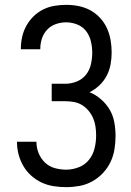

<svg xmlns="http://www.w3.org/2000/svg" viewBox="-20 -763 540 791"><path d="M253 8Q280 8 307.5 3Q335 -2 359.5 -15.5Q384 -29 403.5 -49.5Q423 -70 435 -95Q447 -120 451.5 -147.5Q456 -175 456 -203Q456 -231 451 -259Q446 -287 432 -311Q418 -335 396 -354Q374 -373 349 -383Q371 -394 389.5 -411.5Q408 -429 419.5 -451Q431 -473 435.5 -497.5Q440 -522 440 -547Q440 -573 435.5 -598.5Q431 -624 420.5 -647Q410 -670 392 -689.5Q374 -709 351.5 -721Q329 -733 304 -738Q279 -743 253 -743Q229 -743 204.5 -739Q180 -735 158 -724Q136 -713 118.5 -696Q101 -679 89 -657.5Q77 -636 71.5 -612Q66 -588 66 -564Q66 -563 66 -562Q66 -561 66 -560H146Q146 -561 146 -561.5Q146 -562 146 -563Q146 -584 153 -605Q160 -626 175 -641.5Q190 -657 210.5 -664Q231 -671 253 -671Q276 -671 298.5 -662Q321 -653 335 -634.5Q349 -616 354.5 -592.5Q360 -569 360 -546V-545Q360 -522 354.5 -498Q349 -474 334.5 -455.5Q320 -437 297 -427.5Q274 -418 250 -418H193V-346H250Q268 -346 286 -342.5Q304 -339 319 -329.5Q334 -320 345.5 -306Q357 -292 364 -275.5Q371 -259 373.5 -241Q376 -223 376 -205Q376 -205 376 -204.5Q376 -204 376 -204Q376 -178 369.5 -151.5Q363 -125 346.5 -104.5Q330 -84 304.5 -74Q279 -64 253 -64Q229 -64 205.5 -70.5Q182 -77 165 -93.5Q148 -110 139 -132.5Q130 -155 130 -179Q130 -179 130 -179Q130 -179 130 -179H50Q50 -179 50 -179Q50 -179 50 -178Q50 -152 56.5 -127Q63 -102 76 -79.5Q89 -57 108.5 -39.5Q128 -22 151.5 -11Q175 0 201 4Q227 8 253 8Z"/></svg>

Font: Iosevka SS09
Style: Regular
Weight: 400
Monospace: yes
Designer: Belleve Invis
Foundry: Belleve Invis
Version: Version 5.2.1; ttfautohint (v1.8.3)